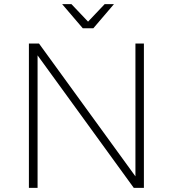

<svg xmlns="http://www.w3.org/2000/svg" viewBox="-20 -910 837 930"><path d="M120 -699H169L646 -42L636 -39V-699H677V0H628L151 -657L162 -660V0H120ZM432 -773H381L281 -890H326L419 -792H394L487 -890H532Z"/></svg>

Font: Alexandria ExtraLight
Style: Regular
Weight: 250
Designer: Mohamed Gaber
Foundry: Kief Type Foundry
Version: Version 5.100